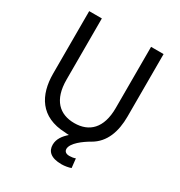

<svg xmlns="http://www.w3.org/2000/svg" viewBox="-205 -836 1093 1169"><g transform="rotate(30 342.0 -251.0)"><path d="M350 18C318 46 294 78 294 118C294 163 323 195 400 195C422 195 449 190 465 184L458 120C445 125 430 127 418 127H415C394 127 379 118 379 98C380 57 444 10 490 -16C572 -63 603 -152 603 -258V-697H515V-267C515 -124 445 -61 342 -61C238 -61 169 -124 169 -267V-697H80V-258C80 -108 146 10 322 16C331 17 340 18 350 18Z"/></g></svg>

Font: Repo
Style: Regular
Weight: 400
Designer: Stefan Peev
Foundry: Context Ltd
Version: Version 0.000